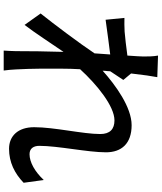

<svg xmlns="http://www.w3.org/2000/svg" viewBox="62 -900 876 1040"><g transform="rotate(90 500.0 -380.0)"><path d="M955 -179C910 -131 859 -102 815 -102C784 -102 770 -124 770 -155C770 -256 805 -417 805 -516C805 -600 758 -655 658 -655C561 -655 441 -568 363 -498C363 -504 364 -509 364 -514L365 -523C365 -528 366 -533 366 -539C382 -564 400 -591 413 -610L378 -652C385 -716 393 -769 398 -794L281 -798C286 -771 286 -743 286 -718C286 -707 284 -675 281 -632C234 -625 182 -620 151 -617C123 -616 102 -615 77 -616L87 -514C147 -522 230 -534 275 -539C272 -511 272 -482 269 -454C215 -373 109 -232 53 -162L115 -75C158 -131 215 -219 261 -286C258 -174 257 -120 257 -27C257 -11 255 21 254 38H362C359 18 357 -10 356 -29C351 -120 352 -189 352 -276C352 -308 353 -341 355 -376C440 -469 556 -562 632 -562C679 -562 706 -538 706 -485C706 -391 669 -237 669 -127C669 -39 717 9 786 9C859 9 919 -21 970 -70Z"/></g></svg>

Font: Spoqa Han Sans Neo Medium
Style: Regular
Weight: 500
Designer: [Spoqa Han Sans Neo] Dong-huui Kim  Younghwa Kang  Yujin Lee  [Noto Sans] Ryoko NISHIZUKA  (kana & ideographs); Paul D. 
Foundry: Spoqa (http://www.spoqa-han-sans.com)
Version: Version 1.000